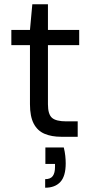

<svg xmlns="http://www.w3.org/2000/svg" viewBox="-20 -639 429 897"><path d="M266 0Q221 0 188 -14Q155 -28 137.5 -61.5Q120 -95 120 -152V-428H33V-499H120L131 -619H204V-499H350V-428H204V-152Q204 -105 223 -88.5Q242 -72 290 -72H343V0ZM191 238V198Q216 198 226.5 183.5Q237 169 237 141V127H192V50H278Q283 70 285 89Q287 108 287 124Q287 184 262 211Q237 238 191 238Z"/></svg>

Font: DM Sans 20pt
Style: Regular
Weight: 400
Version: Version 4.004;gftools[0.9.30]